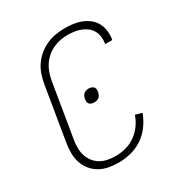

<svg xmlns="http://www.w3.org/2000/svg" viewBox="-175 -870 950 1005"><g transform="rotate(-30 300.0 -367.5)"><path d="M254 8Q224 8 194.5 2.5Q165 -3 140.5 -17Q116 -31 98 -53Q80 -75 71 -102.5Q62 -130 62 -160Q62 -190 67 -220L121 -546Q126 -573 135 -599.5Q144 -626 161 -650Q178 -674 201 -692.5Q224 -711 250 -722.5Q276 -734 304 -738.5Q332 -743 359 -743Q385 -743 410.5 -739.5Q436 -736 458.5 -727Q481 -718 500 -703Q519 -688 530.5 -667Q542 -646 545.5 -621Q549 -596 545 -570L544 -565H501L502 -569Q505 -589 502.5 -609Q500 -629 490.5 -645.5Q481 -662 466 -673.5Q451 -685 433 -692Q415 -699 395 -702Q375 -705 355 -705Q333 -705 310.5 -701Q288 -697 266.5 -687Q245 -677 226.5 -661Q208 -645 195 -625.5Q182 -606 174.5 -584Q167 -562 163 -540L109 -214Q105 -190 105 -166Q105 -142 112 -120Q119 -98 133 -80Q147 -62 166.5 -50.5Q186 -39 209.5 -34.5Q233 -30 258 -30Q288 -30 318.5 -38Q349 -46 375.5 -64.5Q402 -83 421.5 -110Q441 -137 451 -167L491 -156Q478 -120 454.5 -87.5Q431 -55 398.5 -33Q366 -11 328 -1.5Q290 8 254 8ZM299 -329Q291 -329 283.5 -331.5Q276 -334 271 -339.5Q266 -345 265.5 -353Q265 -361 266 -369Q267 -377 270.5 -384.5Q274 -392 280.5 -397.5Q287 -403 294.5 -405Q302 -407 310 -407Q318 -407 325.5 -404.5Q333 -402 338.5 -396.5Q344 -391 344.5 -383Q345 -375 344 -367Q342 -359 339 -351.5Q336 -344 329.5 -338.5Q323 -333 315 -331Q307 -329 299 -329Z"/></g></svg>

Font: Iosevka Aile Extralight
Style: Italic
Weight: 200
Italic angle: -9°
Designer: Belleve Invis
Foundry: Belleve Invis
Version: Version 31.1.0; ttfautohint (v1.8.4)